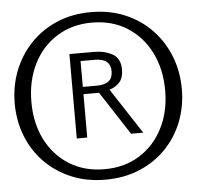

<svg xmlns="http://www.w3.org/2000/svg" viewBox="-54 -832 917 895"><g transform="rotate(-5 404.0 -385.0)"><path d="M404 7Q316 7 244 -23.5Q172 -54 120 -107.5Q68 -161 40.5 -232Q13 -303 13 -383Q13 -464 40.5 -535Q68 -606 119.5 -660.5Q171 -715 243 -746Q315 -777 404 -777Q493 -777 565 -746Q637 -715 688.5 -660.5Q740 -606 767.5 -535Q795 -464 795 -383Q795 -303 767.5 -232Q740 -161 688.5 -107.5Q637 -54 565 -23.5Q493 7 404 7ZM404 -42Q499 -42 569.5 -87Q640 -132 678.5 -209Q717 -286 717 -383Q717 -483 678 -561Q639 -639 568.5 -683.5Q498 -728 404 -728Q311 -728 240 -683.5Q169 -639 130 -561Q91 -483 91 -383Q91 -284 130 -207Q169 -130 239.5 -86Q310 -42 404 -42ZM287 -196V-591H403Q452 -591 488.5 -570.5Q525 -550 525 -498Q525 -459 506.5 -438.5Q488 -418 459 -409L598 -196H541L409 -399H336V-196ZM336 -433H402Q476 -433 476 -494Q476 -554 403 -554H336Z"/></g></svg>

Font: Panamera Medium
Style: Regular
Weight: 500
Designer: Bastien Sozeau
Foundry: NBR — Bastien Sozeau
Version: Version 3.002; ttfautohint (v1.8.4.7-5d5b);gftools[0.9.33]